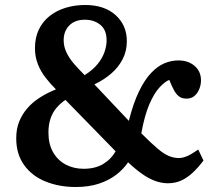

<svg xmlns="http://www.w3.org/2000/svg" viewBox="-20 -735 865 769"><path d="M283 14Q217 14 162.5 -8Q108 -30 76.5 -74Q45 -118 45 -181Q45 -219 57 -248.5Q69 -278 90 -302Q111 -326 140 -344.5Q169 -363 204 -377Q182 -399 162.5 -424Q143 -449 131.5 -478.5Q120 -508 120 -542Q120 -584 135.5 -616.5Q151 -649 179 -671Q207 -693 243.5 -704Q280 -715 321 -715Q398 -715 443 -674.5Q488 -634 488 -570Q488 -530 471 -497.5Q454 -465 425 -440Q396 -415 358 -397L496 -251Q514 -322 536.5 -368.5Q559 -415 585 -442.5Q611 -470 638.5 -481.5Q666 -493 694 -493Q734 -493 759.5 -471Q785 -449 785 -413Q785 -395 778 -378Q771 -361 758.5 -350.5Q746 -340 727 -340Q709 -340 697.5 -348.5Q686 -357 677 -373.5Q668 -390 658 -415Q640 -408 618.5 -384.5Q597 -361 578 -317Q559 -273 546 -201Q585 -162 611 -140Q637 -118 657 -110Q677 -102 696 -102Q711 -102 729 -109.5Q747 -117 774 -136L795 -92Q774 -64 752 -43.5Q730 -23 706 -12Q682 -1 652 -1Q628 -1 602.5 -10Q577 -19 550.5 -37.5Q524 -56 493 -85Q475 -58 446 -35.5Q417 -13 376.5 0.5Q336 14 283 14ZM315 -59Q361 -59 393 -78Q425 -97 443 -129L242 -335Q223 -322 207.5 -304.5Q192 -287 183 -262Q174 -237 174 -204Q174 -158 192.5 -125.5Q211 -93 243 -76Q275 -59 315 -59ZM319 -434Q352 -455 371 -478.5Q390 -502 398.5 -526.5Q407 -551 407 -573Q407 -615 382 -635.5Q357 -656 320 -656Q280 -656 257.5 -633Q235 -610 235 -574Q235 -549 246 -525.5Q257 -502 276 -480Q295 -458 319 -434Z"/></svg>

Font: Literata 18pt SemiBold
Style: Regular
Weight: 600
Designer: Latin by Veronika Burian and Jose Scaglione. Greek by Irene Vlachou. Cyrillic by Vera Evstafieva.
Foundry: TypeTogether
Version: Version 3.103;gftools[0.9.29]